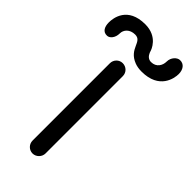

<svg xmlns="http://www.w3.org/2000/svg" viewBox="-411 -1008 1066 1066"><g transform="rotate(45 122.0 -475.0)"><path d="M47.9 -50.8C47.9 -23.4 70.3 0 98.1 0C126.5 0 149.4 -24.4 149.4 -50.8V-658.2C149.4 -687.5 126 -709 98.1 -709C69.8 -709 47.9 -685.5 47.9 -658.2ZM264.2 -887.2C264.2 -857.9 246.6 -824.2 204.6 -824.2C184.1 -824.2 170.9 -837.9 163.6 -855C162.6 -858.4 161.6 -861.8 160.2 -864.7C158.2 -872.6 132.3 -950.2 34.2 -950.2C-104 -950.2 -116.7 -848.6 -116.7 -814.5C-116.7 -780.3 -103.5 -753.4 -71.3 -754.9C-51.3 -755.4 -30.3 -779.3 -30.3 -813.5C-30.3 -842.8 -7.3 -870.1 34.7 -870.1C92.8 -870.1 64 -791.5 151.4 -758.3C167 -752.4 184.6 -749.5 205.1 -749.5C343.3 -749.5 360.8 -852.1 360.8 -886.2C360.8 -920.4 342.8 -947.3 310.5 -945.8C290.5 -945.3 264.2 -921.4 264.2 -887.2Z"/></g></svg>

Font: LOB TGL 0-17
Style: Regular
Weight: 400
Designer: Peter Wiegel + adaptations and expanded glyphset by Studio LOB
Foundry: Peter Wiegel + adaptations and expanded glyphset by Studio LOB
Version: Version 1.003;Glyphs 3.1.2 (3151)